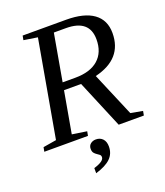

<svg xmlns="http://www.w3.org/2000/svg" viewBox="-160 -760 927 1078"><g transform="rotate(-20 303.0 -221.0)"><path d="M216.8 -287.1 172.9 -39.1 260.3 -25.9 255.4 0H-5.4L-0.5 -25.9L78.6 -39.1L180.7 -616.2L98.6 -628.9L103.5 -654.8H363.3Q470.2 -654.8 526.4 -614.3Q582.5 -573.7 582.5 -496.1Q582.5 -341.8 411.6 -300.8L522.5 -39.1L594.2 -25.9L589.4 0H439L318.8 -287.1ZM300.8 -331.1Q389.6 -331.1 437.7 -373.3Q485.8 -415.5 485.8 -493.2Q485.8 -610.8 346.2 -610.8H273.9L224.6 -331.1ZM345.7 95.7Q345.7 138.7 317.1 166.5Q288.6 194.3 227.1 212.9V182.1Q288.6 163.6 288.6 138.7Q288.6 128.4 281.7 123Q274.9 117.7 266.6 112.3Q258.3 106.9 251.5 98.6Q244.6 90.3 244.6 73.7Q244.6 55.2 257.8 44.4Q271 33.7 290 33.7Q314.9 33.7 330.3 50Q345.7 66.4 345.7 95.7Z"/></g></svg>

Font: Liberation Serif
Style: Italic
Weight: 400
Italic angle: -16.333°
Designer: Steve Matteson
Foundry: Ascender Corporation
Version: Version 2.1.5